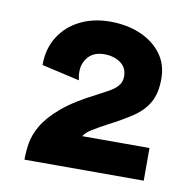

<svg xmlns="http://www.w3.org/2000/svg" viewBox="-57 -880 550 543"><g transform="rotate(10 218.0 -608.5)"><path d="M46.5 -395.5H77.3H139.4H389.1V-489.3H196.1Q202 -500.1 219.3 -510.7Q236.7 -521.4 261.9 -534.9Q301.9 -555.4 329.9 -574.3Q358 -593.2 373 -619.5Q388.1 -645.9 388.1 -688Q388.1 -729.5 365.5 -759.6Q342.9 -789.6 304.4 -805.9Q265.9 -822.1 217.8 -822.1Q170.1 -822.1 132.1 -803.2Q94.1 -784.3 72.3 -749.7Q50.4 -715.1 50.4 -668L159.2 -643.2Q159 -644.5 157.6 -651Q156.2 -657.5 156.2 -668Q156.2 -692.5 172 -710.4Q187.9 -728.3 217.8 -728.3Q245 -728.3 264.1 -714.9Q283.2 -701.5 283.2 -675.8Q283.2 -659.9 273.5 -648.7Q263.8 -637.5 248.3 -629.2Q232.9 -620.8 215.8 -611.7Q154.7 -581 120.3 -551.5Q85.8 -522 70 -494.6Q54.2 -467.3 50.3 -442.4Q46.5 -417.6 46.5 -395.5Z"/></g></svg>

Font: Giphurs SC
Style: Regular
Weight: 400
Version: Version 0.920